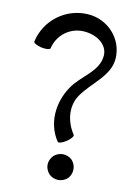

<svg xmlns="http://www.w3.org/2000/svg" viewBox="-94 -706 691 983"><g transform="rotate(10 251.0 -214.5)"><path d="M124 -440C140 -511 205 -560 277 -555C342 -551 402 -511 399 -452C394 -366 300 -327 254 -257C196 -171 186 -60 243 25C247 31 267 26 288 12C309 -2 322 -18 317 -25C277 -85 267 -163 306 -223C358 -301 456 -353 461 -448C467 -551 387 -638 283 -645C166 -653 61 -574 36 -460C34 -452 53 -442 77 -436C101 -431 122 -433 124 -440ZM347 150C347 132 340 115 328 102C315 90 298 83 280 83C262 83 245 90 232 102C220 115 212 132 212 150C212 168 220 185 232 198C245 210 262 217 280 217C298 217 315 210 328 198C340 185 347 168 347 150Z"/></g></svg>

Font: Nupuram
Style: Regular
Weight: 400
Designer: Santhosh Thottingal (santhosh.thottingal@gmail.com)
Foundry: SMC
Version: Version 1.000